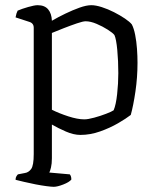

<svg xmlns="http://www.w3.org/2000/svg" viewBox="-20 -520 608 740"><path d="M187 200Q179 200 159.5 197.5Q140 195 117 190.5Q94 186 73 181Q52 176 40 173Q40 165 43 160Q46 155 49 152L75 147Q90 145 100 131.5Q110 118 110 74V-413Q110 -431 92 -436L40 -453Q42 -463 43.5 -468Q45 -473 48 -479Q64 -486 88.5 -493Q113 -500 125 -500Q152 -500 165.5 -484Q179 -468 180 -440Q204 -454 232 -467.5Q260 -481 286.5 -490.5Q313 -500 332 -500Q349 -500 372.5 -492.5Q396 -485 419.5 -473Q443 -461 461.5 -448.5Q480 -436 488 -426Q496 -411 501 -385.5Q506 -360 508 -331.5Q510 -303 510 -278Q510 -222 502 -167.5Q494 -113 484 -77Q466 -63 435 -45Q404 -27 366 -13.5Q328 0 290 0Q264 0 234 -13Q204 -26 180 -40V90Q180 111 176.5 125.5Q173 140 170 145L249 152Q251 154 253 159Q255 164 255 172Q247 182 224 191Q201 200 187 200ZM305 -60Q319 -60 343 -66.5Q367 -73 389 -81.5Q411 -90 418 -95Q427 -116 431.5 -157.5Q436 -199 436 -238Q436 -285 432 -327.5Q428 -370 421 -385Q415 -393 395.5 -405.5Q376 -418 352.5 -428Q329 -438 310 -438Q300 -438 276.5 -430Q253 -422 226 -411.5Q199 -401 180 -393V-97Q208 -83 243.5 -71.5Q279 -60 305 -60Z"/></svg>

Font: Texturina ExtraLight
Style: Regular
Weight: 200
Designer: Guillermo Torres Carreño
Foundry: Omnibus-Type
Version: Version 1.002; ttfautohint (v1.8.3)